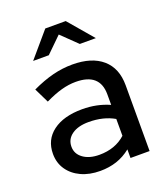

<svg xmlns="http://www.w3.org/2000/svg" viewBox="-135 -821 803 925"><g transform="rotate(-20 266.0 -359.0)"><path d="M220.4 9Q165.1 9 123 -10.6Q80.9 -30.2 57.1 -65.1Q33.3 -99.9 33.3 -145.8Q33.3 -218.3 88.4 -259.4Q143.4 -300.6 238.7 -300.6Q314.1 -300.6 377.7 -272.2V-326.4Q377.7 -435 254.1 -435Q218.9 -435 181.1 -424.7Q143.3 -414.3 96.2 -391.6L59.4 -466.9Q116.6 -493.8 166.9 -506.5Q217.2 -519.2 267.6 -519.2Q367 -519.2 421.3 -472Q475.6 -424.8 475.6 -337.6V0H377.7V-44Q344.3 -17.1 305.3 -4Q266.2 9 220.4 9ZM128.8 -148.1Q128.8 -111.1 160.3 -88.3Q191.8 -65.5 242.8 -65.5Q324.7 -65.5 377.7 -113.8V-200.1Q322.5 -231.9 247.1 -231.9Q192.4 -231.9 160.6 -209.2Q128.8 -186.5 128.8 -148.1ZM336.1 -599.8 256.2 -677.2 177.1 -599.8H96.8L205.2 -726.7H309.9L418.3 -599.8Z"/></g></svg>

Font: Red Hat Display VF
Style: Regular
Weight: 300
Designer: Pentagram, MCKL
Foundry: Pentagram, MCKL
Version: Version 1.023